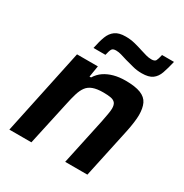

<svg xmlns="http://www.w3.org/2000/svg" viewBox="-168 -857 947 989"><g transform="rotate(30 305.5 -363.0)"><path d="M24 0 132 -510H256L245 -443H254Q270 -469 293.5 -485Q317 -501 348 -509.5Q379 -518 417 -518Q475 -518 507.5 -505Q540 -492 552.5 -465.5Q565 -439 565 -398Q565 -380 561.5 -353.5Q558 -327 552 -298L488 0H356L415 -275Q420 -301 424 -323Q428 -345 428 -358Q428 -380 419.5 -390.5Q411 -401 394 -404.5Q377 -408 348 -408Q311 -408 287.5 -399.5Q264 -391 250.5 -373Q237 -355 228.5 -327Q220 -299 212 -261L155 0ZM189 -581Q198 -625 209 -654Q220 -683 242 -699Q264 -715 304 -715Q333 -715 359 -708.5Q385 -702 409 -694Q428 -688 444 -683.5Q460 -679 476 -679Q496 -679 501.5 -689Q507 -699 513 -726H584Q574 -683 563.5 -653Q553 -623 531.5 -607.5Q510 -592 469 -592Q439 -592 414 -599Q389 -606 365 -612Q346 -618 329 -623Q312 -628 297 -628Q278 -628 272 -618Q266 -608 260 -581Z"/></g></svg>

Font: Saira Thin SemiBold
Style: Italic
Weight: 600
Italic angle: -12°
Version: Version 1.101